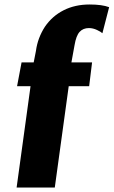

<svg xmlns="http://www.w3.org/2000/svg" viewBox="-20 -835 506 855"><path d="M54 0 116 -451H56L76 -557H130L140 -608Q144 -638 154.2 -665Q164.5 -692 180 -716Q212.5 -763.5 263.2 -789.2Q314 -815 379 -815Q434.5 -815 466 -803L436 -687Q430 -693 412 -701.5Q394 -710 376 -710Q350 -710 334.5 -693Q319 -676 312 -634L298 -557H390L377 -451H286L224 0Z"/></svg>

Font: Merriweather Sans ExtraBold
Style: Italic
Weight: 800
Italic angle: -7.5°
Designer: Eben Sorkin
Foundry: Eben Sorkin
Version: Version 2.001; ttfautohint (v1.8.3)